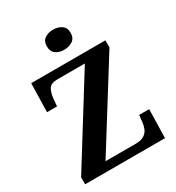

<svg xmlns="http://www.w3.org/2000/svg" viewBox="-216 -1066 1099 1197"><g transform="rotate(-30 333.0 -467.5)"><path d="M42 0V-50L417 -653H220Q173 -653 157.5 -628Q142 -603 138 -562L133 -508H61L66 -714H600V-663L224 -61H440Q481 -61 503 -75.5Q525 -90 534 -113Q543 -136 545 -161L550 -206H622L617 0ZM350 -791Q314 -791 289.5 -808.5Q265 -826 265 -863Q265 -901 290 -918Q315 -935 351 -935Q385 -935 410.5 -918Q436 -901 436 -863Q436 -826 410.5 -808.5Q385 -791 350 -791Z"/></g></svg>

Font: Noto Serif Khojki
Style: Bold
Weight: 700
Version: Version 2.003